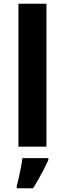

<svg xmlns="http://www.w3.org/2000/svg" viewBox="-20 -780 345 1021"><path d="M227 0H78V-760H227ZM237 71Q227 93 214.5 117.5Q202 142 187.5 168Q173 194 156 221H69V208Q75 188 80.5 162Q86 136 91.5 109Q97 82 99 61H237Z"/></svg>

Font: Noto Sans Tamil
Style: Regular
Weight: 400
Designer: Jelle Bosma - Monotype Design Team
Foundry: Monotype Imaging Inc.
Version: Version 2.003